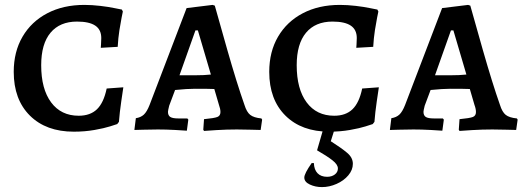

<svg xmlns="http://www.w3.org/2000/svg" viewBox="-20 -528 2135 783"><path d="M36 -235Q36 -317 72 -378.5Q108 -440 173 -474Q238 -508 324 -508Q355 -508 389 -504Q423 -500 446.5 -495Q470 -490 477 -489L481 -481Q480 -476 476 -456.5Q472 -437 467 -405Q462 -373 460 -337L391 -333Q391 -336 392 -347Q393 -358 393 -373Q393 -407 368.5 -423.5Q344 -440 294 -440Q224 -440 186 -394.5Q148 -349 148 -262Q148 -165 188.5 -110.5Q229 -56 301 -56Q348 -56 375.5 -82.5Q403 -109 415 -167L483 -172Q481 -159 474.5 -114.5Q468 -70 465 -31L458 -22Q452 -20 428.5 -12.5Q405 -5 365.5 2Q326 9 281 9Q168 9 102 -56.5Q36 -122 36 -235Z M809 1 812 -42Q854 -46 866.5 -51Q879 -56 879 -71Q879 -84 873 -100L854 -165Q833 -166 775 -166Q744 -166 694 -161L670 -97Q665 -77 665 -72Q665 -57 674.5 -51Q684 -45 707 -45H744L748 -40L742 5Q731 4 694 2Q657 0 624 0Q591 0 564 1Q537 2 528 2L534 -46Q554 -49 566.5 -60.5Q579 -72 590 -100L741 -495L847 -508L856 -505Q868 -461 907 -324.5Q946 -188 977 -100Q986 -71 1000.5 -59.5Q1015 -48 1046 -45L1049 -40L1043 2Q1033 2 1004.5 1Q976 0 946 0Q904 0 863.5 2.5Q823 5 812 6ZM774 -221Q813 -221 840 -224L787 -404H777L712 -221Z M1078 -235Q1078 -317 1114 -378.5Q1150 -440 1215 -474Q1280 -508 1366 -508Q1397 -508 1431 -504Q1465 -500 1488.5 -495Q1512 -490 1519 -489L1523 -481Q1522 -476 1518 -456.5Q1514 -437 1509 -405Q1504 -373 1502 -337L1433 -333Q1433 -336 1434 -347Q1435 -358 1435 -373Q1435 -407 1410.5 -423.5Q1386 -440 1336 -440Q1266 -440 1228 -394.5Q1190 -349 1190 -262Q1190 -165 1230.5 -110.5Q1271 -56 1343 -56Q1390 -56 1417.5 -82.5Q1445 -109 1457 -167L1525 -172Q1523 -159 1516.5 -114.5Q1510 -70 1507 -31L1500 -22Q1494 -20 1470.5 -12.5Q1447 -5 1407.5 2Q1368 9 1323 9Q1210 9 1144 -56.5Q1078 -122 1078 -235ZM1221 196Q1221 180 1251 137H1260Q1261 164 1275 178.5Q1289 193 1314 193Q1333 193 1345.5 183.5Q1358 174 1358 159Q1358 143 1335.5 125.5Q1313 108 1273 85L1305 -25H1352L1329 48Q1373 76 1396 95.5Q1419 115 1419 140Q1419 165 1400.5 187Q1382 209 1352.5 222Q1323 235 1293 235Q1266 235 1243.5 224.5Q1221 214 1221 196Z M1851 1 1854 -42Q1896 -46 1908.5 -51Q1921 -56 1921 -71Q1921 -84 1915 -100L1896 -165Q1875 -166 1817 -166Q1786 -166 1736 -161L1712 -97Q1707 -77 1707 -72Q1707 -57 1716.5 -51Q1726 -45 1749 -45H1786L1790 -40L1784 5Q1773 4 1736 2Q1699 0 1666 0Q1633 0 1606 1Q1579 2 1570 2L1576 -46Q1596 -49 1608.5 -60.5Q1621 -72 1632 -100L1783 -495L1889 -508L1898 -505Q1910 -461 1949 -324.5Q1988 -188 2019 -100Q2028 -71 2042.5 -59.5Q2057 -48 2088 -45L2091 -40L2085 2Q2075 2 2046.5 1Q2018 0 1988 0Q1946 0 1905.5 2.5Q1865 5 1854 6ZM1816 -221Q1855 -221 1882 -224L1829 -404H1819L1754 -221Z"/></svg>

Font: Alegreya SC Medium
Style: Regular
Weight: 500
Designer: Juan Pablo del Peral
Foundry: Huerta Tipografica
Version: Version 2.007; ttfautohint (v1.6)